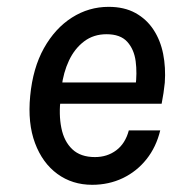

<svg xmlns="http://www.w3.org/2000/svg" viewBox="-20 -514 510 547"><path d="M242.5 12.5Q186 12.5 143.5 -18.5Q101 -49.5 79.8 -106.2Q58.5 -163 66 -240.5Q73.5 -320 105.2 -376.8Q137 -433.5 185 -464Q233 -494.5 289.5 -494.5Q334 -494.5 365.8 -477Q397.5 -459.5 417.2 -429.5Q437 -399.5 444.8 -360.5Q452.5 -321.5 449.5 -278.5Q448 -264.5 445.8 -249Q443.5 -233.5 440.5 -218.5H128.5L153 -235.5Q147 -188 154.8 -149.5Q162.5 -111 186 -88.8Q209.5 -66.5 250.5 -66.5Q285.5 -66.5 311.2 -85.8Q337 -105 347 -142.5H436.5Q425 -95 397.2 -60.2Q369.5 -25.5 329.8 -6.5Q290 12.5 242.5 12.5ZM155.5 -266 136 -279H390.5L366 -267.5Q371 -305.5 366.5 -339.5Q362 -373.5 342.5 -395Q323 -416.5 283.5 -416.5Q246.5 -416.5 219.5 -396Q192.5 -375.5 176.5 -341.5Q160.5 -307.5 155.5 -266Z"/></svg>

Font: Karla Medium
Style: Italic
Weight: 500
Italic angle: -8°
Designer: Jonathan Pinhorn
Version: Version 2.001